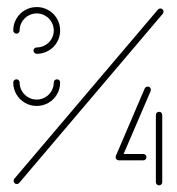

<svg xmlns="http://www.w3.org/2000/svg" viewBox="-20 -539 515 558"><path d="M145.6 -308.5Q149.6 -308.5 152.2 -305.9Q154.8 -303.3 154.8 -299.3Q154.8 -280.7 145.7 -265Q136.7 -249.3 120.9 -240.2Q105.2 -231.1 86.7 -231.1Q68.1 -231.1 52.4 -240.2Q36.7 -249.3 27.6 -265Q18.5 -280.7 18.5 -299.3Q18.5 -303.3 21.3 -305.9Q24.1 -308.5 27.8 -308.5Q31.9 -308.5 34.4 -305.9Q37 -303.3 37 -299.3Q37 -285.9 43.7 -274.4Q50.4 -263 61.9 -256.3Q73.3 -249.6 86.7 -249.6Q100 -249.6 111.5 -256.3Q123 -263 129.6 -274.4Q136.3 -285.9 136.3 -299.3Q136.3 -303.3 139.1 -305.9Q141.9 -308.5 145.6 -308.5ZM27.8 -441.1Q24.1 -441.1 21.3 -443.9Q18.5 -446.7 18.5 -450.4Q18.5 -468.9 27.6 -484.6Q36.7 -500.4 52.4 -509.4Q68.1 -518.5 86.7 -518.5Q105.2 -518.5 120.9 -509.4Q136.7 -500.4 145.7 -484.6Q154.8 -468.9 154.8 -450.4Q154.8 -431.9 145.7 -416.3Q136.7 -400.7 120.9 -391.7Q105.2 -382.6 86.7 -382.6Q83 -382.6 80.2 -385.4Q77.4 -388.1 77.4 -391.9Q77.4 -395.9 80.2 -398.5Q83 -401.1 86.7 -401.1Q100 -401.1 111.5 -407.8Q123 -414.4 129.6 -425.7Q136.3 -437 136.3 -450.4Q136.3 -463.7 129.6 -475.2Q123 -486.7 111.5 -493.3Q100 -500 86.7 -500Q73.3 -500 61.9 -493.3Q50.4 -486.7 43.7 -475.2Q37 -463.7 37 -450.4Q37 -446.7 34.4 -443.9Q31.9 -441.1 27.8 -441.1ZM445.9 -514.4Q450 -514.4 452.6 -511.9Q455.2 -509.3 455.2 -505.2Q455.2 -501.9 453.3 -499.3L35.2 -6.7Q31.9 -4.1 28.9 -4.1Q24.8 -4.1 22.2 -6.9Q19.6 -9.6 19.6 -13.3Q19.6 -16.7 21.5 -19.3L439.6 -511.9Q443 -514.4 445.9 -514.4ZM405.6 -82.2Q405.6 -78.5 403 -75.7Q400.4 -73 396.3 -73H324.8V-91.5H396.3Q400.4 -91.5 403 -88.9Q405.6 -86.3 405.6 -82.2ZM442.2 -214.1Q446.3 -214.1 448.9 -211.5Q451.5 -208.9 451.5 -204.8V-9.6Q451.5 -5.9 448.9 -3.1Q446.3 -0.4 442.2 -0.4Q438.5 -0.4 435.7 -3.1Q433 -5.9 433 -9.6V-204.8Q433 -208.9 435.7 -211.5Q438.5 -214.1 442.2 -214.1ZM325.2 -73Q321.5 -73 318.7 -75.7Q315.9 -78.5 315.9 -82.2Q315.9 -83.7 316.7 -85.9L400.7 -282.2Q401.9 -284.4 404.3 -285.9Q406.7 -287.4 409.3 -287.4Q413.3 -287.4 415.9 -284.8Q418.5 -282.2 418.5 -278.1Q418.5 -276.7 417.8 -274.4L333.7 -78.5Q332.6 -75.9 330.2 -74.4Q327.8 -73 325.2 -73Z"/></svg>

Font: 26F Galaxy Sans Hairline
Style: Regular
Weight: 50
Designer: C₂₉H₂₅N₃O₅
Version: Version 1.100